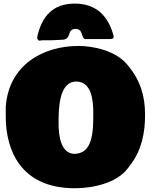

<svg xmlns="http://www.w3.org/2000/svg" viewBox="-20 -1010 843 1058"><path d="M396.5 -850.6C439.5 -850.6 424.8 -804.7 447.3 -794.9H586.9C597.7 -794.9 606.4 -796.9 606.4 -809.6C578.2 -922.7 509.1 -990.2 392.6 -990.2C269.6 -990.2 210.7 -918.9 185.5 -808.6V-796.9C189.5 -793 190.4 -786.1 197.3 -786.1C203.1 -786.1 208 -788.1 214.8 -788.1H257.8C278.3 -788.1 300.8 -790 321.3 -791C378.6 -791 344.5 -850.6 396.5 -850.6ZM11.7 -367.2C11.7 -188.5 89.8 27.3 392.6 27.3C491.2 27.3 625 -1 685.5 -84L707 -113.3C757.8 -182.6 780.3 -276.4 779.3 -378.9C779.3 -482.4 752.9 -566.4 687.5 -646.5C621.1 -733.4 489.3 -756.8 412.1 -756.8C220.7 -756.8 28.3 -655.3 11.7 -420.9ZM400.4 -560.5C485.4 -560.5 494.1 -456.1 494.1 -384.8C494.1 -279.3 490.2 -162.1 387.7 -162.1C315.4 -166 302.7 -261.7 302.7 -328.1C302.7 -407.5 303.3 -560.5 400.4 -560.5Z"/></svg>

Font: Bowlby One SC
Style: Regular
Weight: 400
Width: 1
Version: Version 1.2